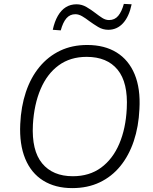

<svg xmlns="http://www.w3.org/2000/svg" viewBox="-20 -958 786 986"><path d="M351 8Q264 8 202 -30.5Q140 -69 109.5 -143Q79 -217 84 -321Q88 -411 113 -485.5Q138 -560 182.5 -614Q227 -668 288.5 -697.5Q350 -727 428 -727Q517 -727 579 -688.5Q641 -650 671.5 -576.5Q702 -503 696 -398Q692 -308 667 -233.5Q642 -159 598 -105Q554 -51 492 -21.5Q430 8 351 8ZM354 -53Q439 -53 499 -97Q559 -141 592.5 -219.5Q626 -298 631 -401Q638 -534 584 -600Q530 -666 425 -666Q341 -666 281.5 -622.5Q222 -579 188.5 -500.5Q155 -422 149 -318Q142 -185 196.5 -119Q251 -53 354 -53ZM292 -802 251 -805Q260 -847 277 -876.5Q294 -906 318 -921Q342 -936 373 -936Q400 -936 424 -922Q448 -908 470 -891Q488 -877 505 -866Q522 -855 540 -855Q569 -855 587 -876.5Q605 -898 616 -938L656 -936Q643 -873 612 -839Q581 -805 536 -805Q508 -805 484 -819.5Q460 -834 438 -850Q420 -864 402 -874.5Q384 -885 367 -885Q339 -885 321 -864Q303 -843 292 -802Z"/></svg>

Font: Nunitoga
Style: Light Italic
Weight: 300
Italic angle: -9°
Designer: Vernon Adams
Foundry: Vernon Adams
Version: Version 1.0